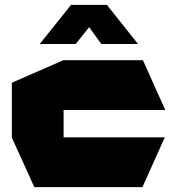

<svg xmlns="http://www.w3.org/2000/svg" viewBox="-20 -774 715 794"><path d="M122 0 29 -205V-206H661V-205L569 0ZM29 -206V-432L242 -525H243V-206ZM243 -319V-525H571L663 -320V-319ZM399 -592 300 -729 422 -754 550 -593V-592ZM145 -592V-593L274 -754H422L293 -592Z"/></svg>

Font: Foldit ExtraBold
Style: Regular
Weight: 800
Version: Version 1.003